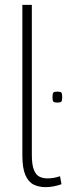

<svg xmlns="http://www.w3.org/2000/svg" viewBox="-20 -760 283 790"><path d="M216 -338Q203 -338 199.5 -342Q196 -346 196 -360Q196 -375 199.5 -379Q203 -383 216 -383Q229 -383 232.5 -379Q236 -375 236 -360Q236 -346 232.5 -342Q229 -338 216 -338ZM111 -740V-123Q111 -82 119.5 -61Q128 -40 142.5 -33Q157 -26 175 -26Q187 -26 200 -28Q213 -30 227 -35L233 -2Q219 3 202 6.5Q185 10 168 10Q140 10 118.5 -0.5Q97 -11 84.5 -39.5Q72 -68 72 -121V-740Z"/></svg>

Font: Georama ExtraLight
Style: Regular
Weight: 250
Version: Version 1.001